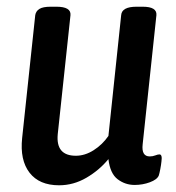

<svg xmlns="http://www.w3.org/2000/svg" viewBox="-20 -544 523 572"><path d="M156 8Q97 8 68 -29.5Q39 -67 46 -133L85 -499Q87 -511 97.5 -517.5Q108 -524 131 -524H148Q192 -524 190 -499L152 -144Q146 -80 206 -80Q233 -80 259 -96.5Q285 -113 303 -139L341 -499Q343 -524 387 -524H405Q448 -524 446 -499L405 -114Q401 -78 426 -78Q435 -78 442.5 -81Q450 -84 455 -84Q464 -84 461 -63Q460 -53 457.5 -40Q455 -27 453 -21Q448 -9 426.5 -1Q405 7 381 7Q353 7 330.5 -10Q308 -27 303 -70Q276 -37 237.5 -14.5Q199 8 156 8Z"/></svg>

Font: Asap Condensed Condensed Medium
Style: Italic
Weight: 500
Width: 3
Italic angle: -6°
Designer: Pablo Cosgaya
Foundry: Omnibus-Type
Version: Version 3.001; ttfautohint (v1.8.4.7-5d5b)